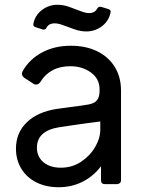

<svg xmlns="http://www.w3.org/2000/svg" viewBox="-20 -773 605 806"><path d="M226 13Q174 13 133.5 -7Q93 -27 70 -64Q47 -101 47 -149Q47 -216 93 -260Q139 -304 220 -316Q241 -319 264 -322Q287 -325 309.5 -328Q332 -331 349 -334Q375 -338 386.5 -351.5Q398 -365 398 -391V-398Q398 -442 362 -468.5Q326 -495 275 -495Q232 -495 200.5 -478Q169 -461 151 -431Q143 -418 131 -418Q124 -418 118 -423L81 -447Q72 -455 72 -464Q72 -468 75 -474Q103 -524 156 -552.5Q209 -581 277 -581Q340 -581 387.5 -558Q435 -535 461.5 -492.5Q488 -450 488 -393V-16Q488 -9 483 -4.5Q478 0 471 0H421Q404 0 404 -16V-75Q372 -33 326.5 -10Q281 13 226 13ZM235 -69Q283 -69 320.5 -94Q358 -119 379.5 -156Q401 -193 401 -229V-263Q374 -260 346.5 -256Q319 -252 290 -248Q261 -244 229 -239Q135 -224 135 -153Q135 -115 162.5 -92Q190 -69 235 -69ZM342 -641Q319 -641 294 -649.5Q269 -658 247 -666.5Q225 -675 210 -675Q184 -675 175 -656Q170 -647 160 -649L129 -659Q118 -662 120 -673Q127 -709 156 -731Q185 -753 221 -753Q245 -753 269.5 -744.5Q294 -736 316.5 -727Q339 -718 354 -718Q378 -718 388 -737Q394 -747 405 -744L435 -735Q447 -731 444 -720Q437 -685 408 -663Q379 -641 342 -641Z"/></svg>

Font: Miriam Libre Medium
Style: Regular
Weight: 500
Version: Version 2.000